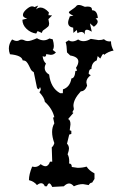

<svg xmlns="http://www.w3.org/2000/svg" viewBox="-20 -736 484 761"><path d="M187 4.9Q180.2 -9.3 175.3 -9.3Q170.4 -9.3 166 2.4H157.7Q152.8 -9.8 143.1 -9.8Q135.7 -9.8 126.5 -2.4Q115.7 -16.6 94.7 -22Q94.7 -44.9 107.4 -75.7L117.7 -74.2Q130.9 -74.2 141.1 -85.4Q152.3 -77.1 160.2 -77.1Q171.9 -77.1 178.2 -95.2H187L185.1 -151.9Q192.4 -157.7 195.3 -168.9Q186.5 -192.9 186.5 -212.9Q186.5 -232.4 195.3 -247.1L190.4 -270L195.3 -271.5Q187.5 -305.7 157.7 -332.5Q156.2 -348.6 136.2 -370.1Q141.6 -377 141.6 -383.3L138.7 -391.1Q135.7 -382.3 132.3 -382.3Q129.4 -382.3 126.5 -388.7L113.8 -450.2Q105.5 -454.1 101.6 -461.9Q97.7 -469.7 94 -477.3Q90.3 -484.9 85.2 -490.7Q80.1 -496.6 69.8 -496.6Q66.9 -516.6 19.5 -521Q15.1 -532.7 15.1 -543.9Q15.1 -562.5 27.8 -579.6Q38.6 -573.7 46.4 -573.7Q52.2 -573.7 56.2 -576.4Q60.1 -579.1 65.9 -579.1Q71.3 -579.1 76.7 -576.2Q82 -573.2 90.3 -573.2Q101.1 -573.2 126.5 -584.5Q140.6 -576.2 152.8 -576.2Q164.6 -576.2 175.8 -583.5L189 -580.1Q193.4 -564.5 193.4 -554.7Q193.4 -543.9 189 -538.1L201.7 -528.3Q193.4 -518.6 181.2 -518.6L163.1 -521.5Q163.1 -511.2 156.2 -511.2L148.9 -513.2Q151.4 -493.2 162.1 -484.4Q157.2 -475.1 157.2 -466.3Q157.2 -450.7 174.8 -440.4Q181.2 -386.7 218.3 -366.7H229L229.5 -381.8Q257.3 -390.6 263.2 -425.3Q276.4 -425.3 278.8 -454.6L285.6 -456.1L281.2 -467.3Q290.5 -481 290.5 -492.2Q290.5 -510.7 258.3 -516.1L245.6 -528.3Q244.6 -556.6 240.2 -568.8L252.4 -576.2Q258.8 -571.8 266.1 -571.8Q277.3 -571.8 289.6 -579.6Q299.3 -572.8 311 -572.8Q324.7 -572.8 339.8 -582L370.6 -577.1Q383.8 -577.1 392.1 -580.6Q401.4 -571.8 414.1 -571.8L419.9 -572.3Q419.9 -553.2 430.2 -535.6Q410.2 -532.2 392.6 -518.6L390.1 -522.5Q386.2 -522.5 377.4 -503.9L367.2 -513.7L363.3 -496.6Q343.3 -488.8 342.3 -462.4Q332 -462.4 331.5 -442.9L339.8 -438Q322.3 -425.3 322.3 -409.7L325.2 -396Q316.4 -374 300.3 -374Q271 -342.3 271 -316.4L272.9 -303.2L266.6 -291L271 -288.6L250 -264.2Q259.3 -260.7 259.3 -243.2L256.3 -219.7L262.7 -217.3V-205.1L254.4 -202.6L245.6 -166.5Q253.4 -158.7 253.4 -147Q253.4 -139.6 248 -124.5Q254.4 -113.8 254.4 -96.2L253.9 -87.9Q264.6 -87.9 264.6 -74.2L287.6 -70.8Q307.1 -70.8 323.2 -75.7Q333.5 -59.6 354.5 -48.8V-26.9L345.2 -12.2Q336.9 -12.2 331.5 -2.4L309.1 -6.3Q291 -6.3 272.9 2.4Q263.2 -8.8 253.9 -8.8Q244.1 -8.8 232.9 2.4ZM123.5 -603Q101.6 -606 85.2 -621.6Q68.8 -637.2 68.8 -657.7L87.9 -662.6Q70.8 -666.5 70.8 -676.3Q70.8 -687 84.5 -699Q98.1 -710.9 106.9 -710.9Q112.3 -710.9 116.7 -708L131.3 -713.9L122.6 -698.7Q131.3 -706.1 140.6 -706.1Q156.2 -706.1 173.8 -687L171.9 -675.8L186.5 -674.8L171.9 -660.2L174.8 -643.1Q174.8 -634.8 170.7 -630.6Q166.5 -626.5 161.4 -623Q156.2 -619.6 151.6 -616Q147 -612.3 146 -605.5L128.9 -612.8ZM316.9 -599.1Q311.5 -609.4 302.2 -609.4Q294.9 -609.4 287.1 -604.5L284.2 -617.2L271 -605.5L270 -626.5Q250 -629.4 250 -646.5Q250 -654.8 256.8 -671.4L271 -673.8Q252.9 -681.6 252.9 -687.5Q252.9 -689 256.8 -691.9Q279.3 -707 282.2 -711.7Q285.2 -716.3 292.5 -716.3Q300.8 -716.3 316.4 -709L327.1 -710Q344.2 -710 344.2 -699.2L345.2 -695.3Q365.2 -695.3 367.7 -665L358.9 -662.6Q367.2 -656.7 367.2 -649.9Q367.2 -640.6 352.1 -629.9L336.4 -643.6L343.8 -610.4Q331.5 -618.2 324.2 -618.2Q315.9 -618.2 315.9 -606.9Z"/></svg>

Font: Truetypewriter PolyglOTT
Style: Regular
Weight: 400
Designer: Sergey Beatoff a.k.a. Sam_T
Version: Version 3.76